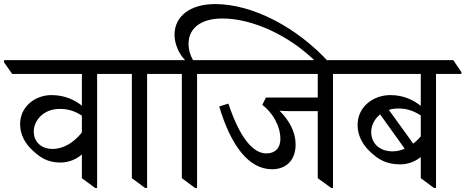

<svg xmlns="http://www.w3.org/2000/svg" viewBox="-60 -919 2291 945"><path d="M237 -119C280 -119 317 -136 343 -159V-42L408 6H418V-555H543V-564L503 -623H-40V-612L0 -555H343V-399C310 -425 262 -451 193 -451C115 -451 39 -396 39 -308C39 -258 62 -215 98 -181C135 -146 172 -119 237 -119ZM106 -271C106 -324 152 -383 234 -383C275 -383 307 -373 343 -350V-267C304 -218 253 -186 199 -186C137 -186 106 -227 106 -271Z M654 6H664V-555H789V-564L749 -623H463V-613L503 -555H589V-42Z M900 6H910V-555H1035V-564L995 -623H890C875 -649 868 -676 868 -703C868 -783 933 -828 1034 -828C1184 -828 1367 -744 1502 -608H1563C1403 -785 1183 -899 999 -899C876 -899 799 -839 799 -748C799 -704 819 -656 851 -623H709V-613L749 -555H835V-42Z M1279 -86C1350 -86 1395 -132 1395 -208C1395 -268 1365 -325 1316 -374C1329 -373 1347 -372 1368 -372H1504V-42L1570 6H1579V-555H1704V-564L1664 -623H955V-613L995 -555H1504V-439H1249L1231 -403C1281 -365 1320 -300 1320 -235C1320 -189 1293 -164 1251 -164C1187 -164 1122 -236 1064 -409L1019 -395C1076 -203 1164 -86 1279 -86Z M1910 -110C1951 -110 1986 -126 2011 -146V-42L2076 6H2086V-555H2211V-564L2171 -623H1624V-612L1664 -555H2011V-398C1978 -424 1930 -451 1861 -451C1779 -451 1700 -395 1700 -304C1700 -252 1724 -208 1762 -172C1801 -135 1841 -110 1910 -110ZM1901 -385C1942 -385 1975 -374 2011 -351V-248C2000 -234 1987 -223 1974 -212L1854 -378C1868 -383 1884 -385 1901 -385ZM1767 -269C1767 -300 1782 -333 1811 -356L1932 -187C1913 -179 1893 -174 1873 -174C1802 -174 1767 -219 1767 -269Z"/></svg>

Font: Noto Serif Devanagari
Style: Regular
Weight: 400
Designer: Universal Thirst, Indian Type Foundry and the Monotype Design Team
Foundry: Monotype Imaging Inc.
Version: Version 2.004